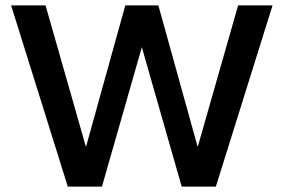

<svg xmlns="http://www.w3.org/2000/svg" viewBox="-20 -688 1047 708"><path d="M650 0 503 -514 356 0H230L21 -668H148L297 -146L442 -668H564L709 -146L858 -668H985L776 0Z"/></svg>

Font: Gantari SemiBold
Style: Regular
Weight: 600
Designer: Anugrah Pasau
Foundry: Lafontype
Version: Version 1.000; ttfautohint (v1.8.4)